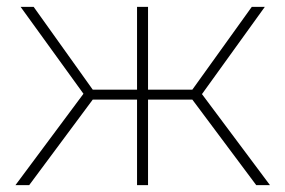

<svg xmlns="http://www.w3.org/2000/svg" viewBox="-20 -539 831 559"><path d="M726 0 540 -249H411V0H379V-249H250L65 0H25L223 -266L40 -519H78L250 -278H379V-519H411V-278H540L713 -519H751L568 -265L766 0Z"/></svg>

Font: Montserrat ExtraLight
Style: Regular
Weight: 200
Designer: Julieta Ulanovsky
Foundry: Julieta Ulanovsky
Version: Version 9.000; ttfautohint (v1.8.4.7-5d5b)